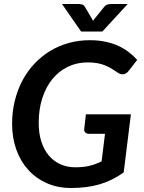

<svg xmlns="http://www.w3.org/2000/svg" viewBox="-20 -932 718 960"><path d="M357 -95.5C329.3 -95.5 304.2 -100.6 281.8 -110.8C259.2 -120.9 240 -135.5 224 -154.5C208 -173.5 195.6 -196.7 186.8 -224C177.9 -251.3 173.5 -282.3 173.5 -317C173.5 -362.7 179.5 -404.1 191.5 -441.2C203.5 -478.4 220.3 -510.2 242 -536.8C263.7 -563.2 289.5 -583.8 319.5 -598.2C349.5 -612.8 382.5 -620 418.5 -620C438.2 -620 455.3 -618.5 470 -615.5C484.7 -612.5 497.8 -608.5 509.2 -603.5C520.8 -598.5 531.3 -592.9 541 -586.8C550.7 -580.6 560.3 -574.3 570 -568C580 -561.3 589.8 -559.1 599.5 -561.2C609.2 -563.4 617.3 -569.2 624 -578.5L666 -632.5C654 -645.8 640.3 -658.5 625 -670.5C609.7 -682.5 592.3 -693 573 -702C553.7 -711 532.1 -718.1 508.2 -723.2C484.4 -728.4 457.8 -731 428.5 -731C391.8 -731 356.8 -726.3 323.2 -717C289.8 -707.7 258.7 -694.2 230 -676.8C201.3 -659.2 175.3 -638.1 152 -613.2C128.7 -588.4 108.8 -560.5 92.2 -529.5C75.8 -498.5 63 -464.8 54 -428.2C45 -391.8 40.5 -353.2 40.5 -312.5C40.5 -266.2 47.5 -223.4 61.5 -184.2C75.5 -145.1 95.4 -111.3 121.2 -82.8C147.1 -54.2 178.1 -32 214.2 -16C250.4 0 290.7 8 335 8C389.3 8 437.7 1.7 480 -11C522.3 -23.7 561.8 -43.3 598.5 -70L634.5 -360.5H409.5L401 -286.5C400.3 -279.8 402.1 -274.2 406.2 -269.8C410.4 -265.2 416.7 -263 425 -263H505L488 -125C469 -115.7 449.2 -108.4 428.5 -103.2C407.8 -98.1 384 -95.5 357 -95.5ZM290 -912 385.5 -774.5H492L618.5 -912H536C531.3 -912 525.6 -911.2 518.8 -909.8C511.9 -908.2 505.7 -903.8 500 -896.5L453 -838.5L445 -828C444.3 -829.7 443.5 -831.3 442.5 -833C441.5 -834.7 440.5 -836.5 439.5 -838.5L405 -897C400.7 -904.3 395.3 -908.7 389 -910C382.7 -911.3 377.2 -912 372.5 -912Z"/></svg>

Font: Lato
Style: Bold Italic
Weight: 700
Italic angle: -7°
Designer: Lukasz Dziedzic
Foundry: tyPoland Lukasz Dziedzic
Version: Version 2.007; 2014-02-27